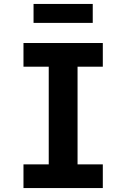

<svg xmlns="http://www.w3.org/2000/svg" viewBox="-20 -953 640 973"><path d="M99 0V-120H227V-615H99V-735H501V-615H373V-120H501V0ZM150 -837V-933H450V-837Z"/></svg>

Font: Iosevka Curly Heavy Extended
Style: Regular
Weight: 900
Width: 7
Monospace: yes
Designer: Belleve Invis
Foundry: Belleve Invis
Version: Version 11.1.0; ttfautohint (v1.8.3)